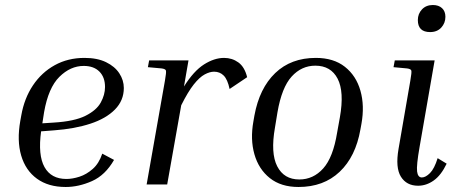

<svg xmlns="http://www.w3.org/2000/svg" viewBox="-20 -736 1824 766"><path d="M435 -98Q400 -37 347 -13.5Q294 10 242 10Q173 10 127.5 -23Q82 -56 64.5 -115.5Q47 -175 61 -254L65 -276Q77 -344 111.5 -395.5Q146 -447 198.5 -476Q251 -505 317 -505Q368 -505 403 -488Q438 -471 456 -443.5Q474 -416 474 -385Q474 -335 438.5 -299Q403 -263 340.5 -242.5Q278 -222 196 -216L144 -212Q131 -117 157.5 -69.5Q184 -22 245 -22Q269 -22 297 -31Q325 -40 350 -62Q375 -84 388 -123ZM156 -289 149 -244 195 -247Q277 -252 321 -274Q365 -296 382 -327Q399 -358 399 -389Q399 -428 376.5 -450.5Q354 -473 314 -473Q261 -473 217 -429.5Q173 -386 156 -289Z M834 -450Q817 -450 796.5 -439Q776 -428 753 -399Q730 -370 703 -316L647 0H565L638 -414Q644 -448 642 -454.5Q640 -461 625 -463L570 -468L575 -495H732L714 -391Q753 -453 794 -479Q835 -505 874 -505Q906 -505 931 -487Q956 -469 966 -428L896 -381Q888 -419 872.5 -434.5Q857 -450 834 -450Z M1422 -242 1418 -220Q1399 -111 1335 -50.5Q1271 10 1171 10Q1101 10 1056.5 -25.5Q1012 -61 995 -120.5Q978 -180 991 -252L995 -275Q1015 -384 1078 -444.5Q1141 -505 1240 -505Q1311 -505 1356 -469.5Q1401 -434 1418 -374Q1435 -314 1422 -242ZM1336 -268Q1354 -370 1327 -422Q1300 -474 1238 -474Q1183 -474 1143.5 -430.5Q1104 -387 1087 -288L1077 -227Q1059 -125 1086 -72.5Q1113 -20 1174 -20Q1230 -20 1269.5 -64Q1309 -108 1325 -207Z M1696 -608Q1647 -608 1647 -656Q1647 -681 1663.5 -698.5Q1680 -716 1707 -716Q1730 -716 1743.5 -703.5Q1757 -691 1757 -669Q1757 -644 1740.5 -626Q1724 -608 1696 -608ZM1550 -468 1555 -495H1714L1654 -150Q1641 -76 1644 -52Q1647 -28 1663 -28Q1678 -28 1695.5 -45.5Q1713 -63 1726 -105L1762 -83Q1740 -37 1710.5 -16Q1681 5 1648 5Q1602 5 1579.5 -31Q1557 -67 1570 -142L1617 -414Q1623 -448 1621 -454.5Q1619 -461 1604 -463Z"/></svg>

Font: Inria Serif
Style: Italic
Weight: 400
Italic angle: -10°
Designer: Black Foundry Team
Foundry: Black Foundry
Version: Version 1.000; ttfautohint (v1.8.3)